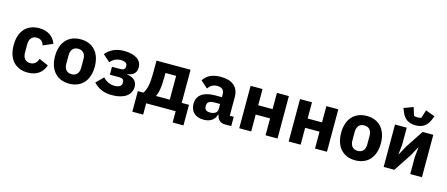

<svg xmlns="http://www.w3.org/2000/svg" viewBox="-55 -1471 5340 2296"><g transform="rotate(15 2615.0 -322.5)"><path d="M281 12C384 12 459 -33 494 -133L379 -183C364 -141 340 -105 281 -105C221 -105 190 -147 190 -213V-311C190 -377 221 -420 281 -420C333 -420 362 -388 371 -348L491 -400C460 -486 387 -537 281 -537C123 -537 36 -431 36 -263C36 -95 123 12 281 12Z M794 12C948 12 1040 -94 1040 -263C1040 -432 948 -537 794 -537C640 -537 548 -432 548 -263C548 -94 640 12 794 12ZM794 -105C736 -105 702 -143 702 -209V-316C702 -382 736 -420 794 -420C852 -420 886 -382 886 -316V-209C886 -143 852 -105 794 -105Z M1324 12C1474 12 1563 -51 1563 -156C1563 -222 1515 -265 1439 -273V-278C1515 -288 1550 -326 1550 -393C1550 -477 1477 -537 1332 -537C1232 -537 1158 -501 1106 -437L1194 -359C1220 -397 1267 -421 1321 -421C1374 -421 1401 -402 1401 -371V-361C1401 -330 1380 -316 1342 -316H1239V-218H1355C1393 -218 1414 -204 1414 -173V-162C1414 -126 1385 -104 1325 -104C1269 -104 1220 -127 1182 -170L1095 -82C1153 -22 1221 12 1324 12Z M1613 140H1747V0H2112V140H2246V-115H2156V-525H1734V-376C1734 -239 1718 -166 1682 -115H1613ZM1837 -115C1859 -153 1876 -224 1876 -368V-410H2008V-115Z M2800 0V-115H2751V-345C2751 -469 2675 -537 2527 -537C2417 -537 2357 -499 2315 -437L2403 -359C2426 -391 2457 -421 2516 -421C2578 -421 2603 -389 2603 -338V-305H2520C2381 -305 2295 -252 2295 -141C2295 -50 2353 12 2458 12C2538 12 2596 -24 2612 -92H2618C2627 -36 2665 0 2718 0ZM2513 -91C2469 -91 2444 -109 2444 -147V-162C2444 -200 2474 -221 2531 -221H2603V-159C2603 -111 2562 -91 2513 -91Z M2899 0H3047V-209H3225V0H3373V-525H3225V-324H3047V-525H2899Z M3511 0H3659V-209H3837V0H3985V-525H3837V-324H3659V-525H3511Z M4336 12C4490 12 4582 -94 4582 -263C4582 -432 4490 -537 4336 -537C4182 -537 4090 -432 4090 -263C4090 -94 4182 12 4336 12ZM4336 -105C4278 -105 4244 -143 4244 -209V-316C4244 -382 4278 -420 4336 -420C4394 -420 4428 -382 4428 -316V-209C4428 -143 4394 -105 4336 -105Z M4925 -579C5013 -579 5066 -619 5096 -691L5117 -742L5002 -785L4970 -684C4962 -680 4942 -677 4925 -677C4908 -677 4888 -680 4880 -684L4848 -785L4733 -742L4754 -691C4784 -619 4837 -579 4925 -579ZM4687 0H4819L4965 -221L5026 -333H5029L5016 -211V0H5161V-525H5029L4883 -304L4822 -192H4819L4832 -314V-525H4687Z"/></g></svg>

Font: LVC Sans
Style: Bold
Weight: 700
Designer: Mike Abbink, Paul van der Laan, Pieter van Rosmalen
Foundry: Bold Monday
Version: Version 3.0